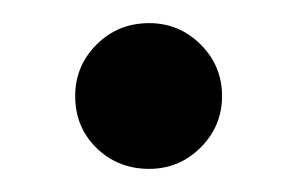

<svg xmlns="http://www.w3.org/2000/svg" viewBox="-20 -473 257 166"><path d="M109 -327Q82 -327 63.5 -345Q45 -363 45 -390Q45 -416 63.5 -434.5Q82 -453 109 -453Q135 -453 153.5 -434.5Q172 -416 172 -390Q172 -364 153.5 -345.5Q135 -327 109 -327Z"/></svg>

Font: GFS Neohellenic Rg
Style: Bold
Weight: 700
Designer: Designed by Takis Katsoulidis and George D. Matthiopoulos.
Foundry: Designed by Takis Katsoulidis and George D. Matthiopoulos.
Version: Version 1.0